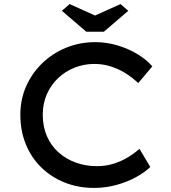

<svg xmlns="http://www.w3.org/2000/svg" viewBox="-20 -913 840 943"><path d="M442 10Q365 10 299 -16Q233 -42 183.5 -90Q134 -138 107 -204Q80 -270 80 -350Q80 -426 109 -490.5Q138 -555 188.5 -603.5Q239 -652 305.5 -679Q372 -706 447 -706Q505 -706 559 -689.5Q613 -673 657 -646Q701 -619 728 -587L659 -505Q627 -535 593 -555.5Q559 -576 521.5 -587.5Q484 -599 443 -599Q393 -599 347 -581Q301 -563 266 -530Q231 -497 210.5 -451Q190 -405 190 -350Q190 -291 210.5 -244Q231 -197 267.5 -164.5Q304 -132 352 -114.5Q400 -97 456 -97Q500 -97 538 -109Q576 -121 607.5 -140Q639 -159 665 -182L718 -93Q693 -68 650 -44Q607 -20 553 -5Q499 10 442 10ZM404 -757 284 -860 322 -893 462 -830H432L572 -893L610 -860L490 -757Z"/></svg>

Font: Lexend Exa
Style: Regular
Weight: 400
Designer: Bonnie Shaver-Troup, Thomas Jockin
Foundry: Lexend
Version: Version 1.007